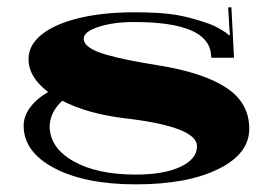

<svg xmlns="http://www.w3.org/2000/svg" viewBox="-20 -492 731 517"><path d="M109.7 -244.3Q56.8 -284.1 56.8 -333Q56.8 -370.6 92.2 -399Q127.6 -427.4 192.3 -443.2Q257 -458.9 341.3 -458.9Q413.5 -458.9 454.3 -451.9Q495.2 -444.9 543.3 -427.9Q555.5 -423.5 568.4 -416.3Q581.3 -409.1 588.5 -403.8Q595.7 -398.6 596.2 -396.9L599.2 -398.2Q597.9 -408.2 597 -427.4L594.4 -472L603.1 -472.5L610.1 -336.5H549L548.1 -346.2Q540.2 -432.7 341.3 -432.7Q285 -432.7 245.2 -419.6Q205.4 -406.5 205.4 -387.7Q205.4 -375 220.9 -364.1Q236.5 -353.1 267.3 -344.4Q298.1 -335.7 328.5 -329.8Q358.8 -323.9 403.8 -316.4Q525.8 -297.2 588.5 -256.3Q651.2 -215.5 651.2 -145.1Q651.2 -77.8 567.7 -36.7Q484.3 4.4 345.3 4.4Q209.8 4.4 126.7 -39.1Q43.7 -82.6 43.7 -153.4Q43.7 -179.2 61.2 -202.8Q78.7 -226.4 109.7 -244.3ZM147.7 -220.7Q115.8 -191.4 113.6 -153.4Q113.6 -94.4 177.4 -58.1Q241.3 -21.9 345.3 -21.9Q421.3 -21.9 465.9 -42.8Q510.5 -63.8 510.5 -98.3Q510.5 -150.8 316.4 -173.5Q216.8 -185.3 147.7 -220.7Z"/></svg>

Font: Wabroye
Style: Medium
Weight: 500
Designer: gluk
Foundry: gluk
Version: Version 0.14